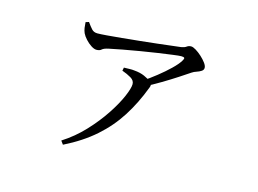

<svg xmlns="http://www.w3.org/2000/svg" viewBox="-82 -665 1165 867"><g transform="rotate(15 500.0 -231.5)"><path d="M539.1 -312.7Q570 -333 601 -357.7Q632.1 -382.3 656.4 -405.9Q680.8 -429.4 691.9 -447.4Q699.3 -458.8 696.7 -462.5Q694.1 -466.3 682.3 -466.3Q671.9 -466.3 643.4 -462.4Q614.9 -458.6 576.6 -453.1Q538.4 -447.6 496.9 -440.5Q455.4 -433.5 418.3 -426.6Q381.2 -419.7 356.5 -414.3Q334.5 -409.6 326.9 -402.4Q319.4 -395.1 303.9 -395.1Q293.3 -395.1 279.1 -404.3Q264.9 -413.4 252.4 -427.1Q239.8 -440.8 233.8 -453.5Q229 -464.7 227.2 -476.7Q225.4 -488.8 224.7 -503.1L239.6 -507.7Q252.5 -489.5 262.5 -478.6Q272.5 -467.8 289.2 -467.8Q303.3 -467.8 333 -470.2Q362.7 -472.6 401.9 -476.4Q441.2 -480.2 483 -484.5Q524.8 -488.8 563.2 -493.2Q601.7 -497.6 630.4 -501.1Q659.2 -504.6 670.4 -505.8Q685.8 -508.2 694.2 -514.4Q702.6 -520.7 714.3 -520.7Q722.7 -520.7 736.7 -512.2Q750.7 -503.7 764.7 -490.9Q778.7 -478.1 788.2 -465.2Q797.7 -452.3 797.7 -442.6Q797.7 -432.7 788.4 -426.7Q779.1 -420.6 767 -416.7Q754.8 -412.8 745.6 -406.5Q727.6 -394.3 696.4 -373.9Q665.2 -353.5 627.8 -331.2Q590.5 -308.9 552.5 -289.4ZM257.2 41.7Q312.8 6.3 357.8 -41.8Q402.8 -89.9 435.2 -138.9Q467.6 -187.8 485 -228.1Q502.3 -268.3 502.3 -287.1Q502.3 -304.5 484.4 -315.1Q466.5 -325.8 442 -334.4L445.1 -349.5Q460.6 -349.8 472.1 -350.2Q483.5 -350.7 495 -349.1Q521.9 -346.9 542 -338Q562 -329 571.2 -321Q579.5 -314 582 -308.1Q584.5 -302.1 579.5 -291.1Q550.7 -214.4 510 -150.4Q469.4 -86.5 410.8 -34.8Q352.2 16.9 269.2 58.1Z"/></g></svg>

Font: Noto Serif HK ExtraLight
Style: Regular
Weight: 200
Designer: Ryoko NISHIZUKA 西塚涼子 (kana & ideographs); Frank Grießhammer (Latin, Greek & Cyrillic); Wenlong ZHANG 张文龙 (bopomofo); San
Foundry: Adobe
Version: Version 2.002-H1;hotconv 1.1.0;makeotfexe 2.6.0